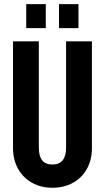

<svg xmlns="http://www.w3.org/2000/svg" viewBox="-20 -887 500 915"><path d="M133.3 -15.6Q90.3 -39.6 66.4 -82Q42 -125.5 42 -181.2V-689.9H165V-184.1Q165 -142.6 181.2 -122.6Q197.3 -103 230 -103Q294.9 -103 294.9 -184.1V-689.9H418V-181.2Q418 -125 394 -82Q369.6 -38.6 327.1 -15.6Q284.2 7.8 230 7.8Q175.8 7.8 133.3 -15.6ZM105 -867.2H198.2V-752.9H105ZM261.2 -867.2H354V-752.9H261.2Z"/></svg>

Font: D-DIN Condensed
Style: DINCondensed-Bold
Weight: 700
Width: 3
Designer: Charles Nix
Foundry: Datto Inc.
Version: Version 1.10